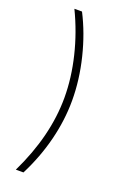

<svg xmlns="http://www.w3.org/2000/svg" viewBox="-171 -827 673 1019"><g transform="rotate(20 165.5 -317.5)"><path d="M62 136.2Q173.8 -94.7 173.8 -310.5Q173.8 -422.4 145 -541.3Q116.2 -660.2 62 -772.5H105Q157.7 -669.9 187.5 -548.3Q217.3 -426.8 217.3 -310.5Q217.3 -199.2 188.7 -85.7Q160.2 27.8 105 136.2Z"/></g></svg>

Font: Inter Extra Light
Style: Regular
Weight: 200
Designer: Rasmus Andersson
Foundry: rsms
Version: Version 4.000;git-3c8e0fc